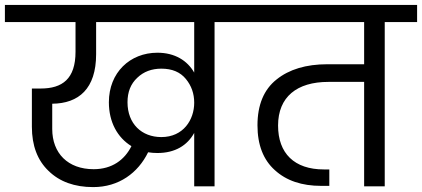

<svg xmlns="http://www.w3.org/2000/svg" viewBox="-47 -760 1721 783"><path d="M261 -670V-549C261 -438 207 -399 119 -399H83V-243C83 -166 106 -106 151 -63C196 -19 257 3 333 3C438 3 516 -55 557 -139C569 -137 582 -136 595 -136C667 -136 717 -167 745 -218V0H828V-670H960V-740H-27V-670ZM166 -234V-337C274 -338 345 -398 345 -539V-670H745V-464C717 -513 666 -545 595 -545C483 -545 397 -464 397 -343C397 -262 432 -199 489 -164C461 -108 410 -70 335 -70C230 -70 166 -135 166 -234ZM473 -343C473 -385 486 -418 513 -443C539 -468 572 -480 611 -480C655 -480 688 -466 711 -438C734 -410 745 -378 745 -341C745 -272 701 -201 611 -201C531 -201 473 -255 473 -343Z M906 -670H1438V-498H1288C1201 -498 1132 -477 1081 -436C1029 -395 1003 -332 1003 -249C1003 -169 1027 -108 1074 -66C1121 -23 1184 -2 1263 -2H1296V-69H1274C1153 -69 1087 -135 1087 -248C1087 -365 1164 -426 1292 -426H1438V0H1522V-670H1654V-740H906Z"/></svg>

Font: Poppins
Style: Regular
Weight: 400
Designer: Ninad Kale (Devanagari), Jonny Pinhorn (Latin)
Foundry: Indian Type Foundry
Version: 4.004